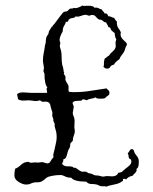

<svg xmlns="http://www.w3.org/2000/svg" viewBox="-20 -699 564 710"><path d="M257.8 -668.9Q268.6 -668.9 285.2 -678.7Q287.1 -678.7 287.1 -677.7Q287.1 -676.8 290 -677.2Q293 -677.7 309.1 -677.7Q325.2 -677.7 330.1 -669.9Q331.1 -670.9 335.9 -670.9Q340.8 -670.9 345.7 -668Q350.6 -665 356.4 -664.1Q358.4 -659.2 361.8 -656.7Q365.2 -654.3 366.2 -649.4H370.1Q375 -649.4 377 -646Q378.9 -642.6 380.9 -638.7H382.8Q387.7 -638.7 392.1 -636.2Q396.5 -633.8 402.3 -632.8Q406.2 -624 412.1 -620.1V-617.2Q412.1 -602.5 417 -596.2Q421.9 -589.8 426.8 -580.1L425.8 -571.3Q425.8 -560.5 437.5 -550.3Q449.2 -540 449.2 -536.1Q449.2 -532.2 447.8 -530.3Q446.3 -528.3 444.8 -524.9Q443.4 -521.5 441.9 -515.6Q440.4 -509.8 436.5 -503.9Q432.6 -498 428.2 -492.7Q423.8 -487.3 421.9 -480.5Q405.3 -468.8 401.4 -460Q390.6 -458 387.7 -451.7Q384.8 -445.3 376 -445.3Q367.2 -445.3 362.3 -453.1L364.3 -457V-462.9Q364.3 -476.6 368.2 -483.4Q373 -485.4 375.5 -488.3Q377.9 -491.2 382.8 -493.2Q387.7 -501 394 -506.3Q400.4 -511.7 403.3 -515.6Q406.2 -519.5 406.2 -522Q406.2 -524.4 408.2 -524.4L407.2 -540Q407.2 -546.9 410.2 -552.7Q404.3 -563.5 404.3 -576.2Q399.4 -581.1 395 -584Q390.6 -586.9 389.2 -592.8Q387.7 -598.6 380.9 -598.6Q379.9 -603.5 372.1 -616.2Q366.2 -616.2 362.3 -620.1Q358.4 -624 354.5 -625.5Q350.6 -627 348.6 -626.5Q346.7 -626 342.8 -628.9Q338.9 -631.8 334 -637.7Q329.1 -643.6 321.8 -643.6Q314.5 -643.6 309.6 -640.6L297.9 -644.5Q290 -644.5 278.8 -640.1Q267.6 -635.7 259.8 -638.7Q257.8 -633.8 250 -632.8Q242.2 -631.8 237.8 -629.4Q233.4 -627 232.4 -622.1Q231.4 -617.2 223.6 -618.2Q222.7 -612.3 217.3 -604Q211.9 -595.7 211.9 -583Q200.2 -562.5 200.2 -550.8L203.1 -539.1L201.2 -530.3Q201.2 -525.4 203.6 -518.6Q206.1 -511.7 207 -503.4Q208 -495.1 208 -483.4Q208 -471.7 210 -460Q214.8 -446.3 215.8 -433.6L217.8 -429.7Q215.8 -429.7 215.8 -427.7Q215.8 -425.8 218.3 -422.4Q220.7 -418.9 221.7 -416.5Q222.7 -414.1 222.2 -411.6Q221.7 -409.2 221.7 -405.3Q221.7 -401.4 232.4 -383.8Q234.4 -377.9 233.4 -371.1Q232.4 -364.3 235.4 -359.4Q241.2 -358.4 247.1 -358.4H257.8Q287.1 -358.4 315.9 -363.3Q344.7 -368.2 374 -372.1Q376 -369.1 380.4 -365.7Q384.8 -362.3 384.8 -355.5Q384.8 -348.6 378.4 -344.7Q372.1 -340.8 368.2 -335.9Q363.3 -334 350.1 -334Q336.9 -334 333 -338.9Q325.2 -335 316.4 -334Q307.6 -333 300.8 -328.1Q289.1 -332 286.6 -332Q284.2 -332 283.7 -329.1Q283.2 -326.2 269.5 -326.2Q255.9 -326.2 252.4 -322.8Q249 -319.3 248.5 -319.3Q248 -319.3 248 -318.4L252.9 -304.7L249 -281.2Q249 -275.4 252.4 -268.6Q255.9 -261.7 255.9 -252L254.9 -227.5L256.8 -215.8Q256.8 -206.1 252.9 -197.3Q249 -188.5 249 -177.7Q239.3 -169.9 239.7 -165Q240.2 -160.2 237.3 -151.4Q232.4 -146.5 229.5 -133.8Q226.6 -121.1 223.6 -116.2Q220.7 -111.3 213.9 -109.4V-108.4Q214.8 -102.5 212.4 -99.6Q210 -96.7 210 -92.8V-91.8Q219.7 -83 229 -84Q238.3 -85 249 -82L252.9 -78.1L256.8 -79.1Q259.8 -79.1 270.5 -70.8Q281.2 -62.5 288.6 -64Q295.9 -65.4 299.3 -63.5Q302.7 -61.5 304.2 -60.5Q305.7 -59.6 307.6 -58.6L318.4 -56.6Q323.2 -54.7 326.2 -52.7Q331.1 -49.8 343.8 -49.8L359.4 -45.9Q364.3 -45.9 374 -47.9L395.5 -46.9Q412.1 -46.9 418 -60.5H420.9Q424.8 -60.5 430.7 -63.5Q437.5 -70.3 451.7 -81.1Q465.8 -91.8 465.8 -100.6Q465.8 -109.4 461.4 -110.8Q457 -112.3 456.1 -116.7Q455.1 -121.1 455.1 -124.5Q455.1 -127.9 452.1 -131.8Q457 -136.7 459.5 -142.1Q461.9 -147.5 467.8 -147.5Q473.6 -147.5 475.1 -141.1Q476.6 -134.8 480.5 -129.4Q484.4 -124 488.8 -118.2Q493.2 -112.3 493.2 -100.6V-98.6Q493.2 -78.1 485.4 -75.2Q484.4 -73.2 484.9 -71.3Q485.4 -69.3 485.4 -67.4Q485.4 -65.4 483.4 -65.4Q481.4 -59.6 477.5 -57.1Q473.6 -54.7 471.7 -49.8Q452.1 -44.9 447.3 -36.1H445.3L439.5 -38.1Q433.6 -38.1 434.6 -33.2Q435.5 -28.3 430.7 -28.3Q422.9 -20.5 401.9 -16.6Q380.9 -12.7 374 -8.8Q369.1 -10.7 363.8 -10.3Q358.4 -9.8 353 -10.7Q347.7 -11.7 344.7 -13.7Q341.8 -15.6 335 -17.1Q328.1 -18.6 317.4 -18.6Q306.6 -18.6 298.8 -27.3Q253.9 -27.3 243.2 -42H240.2Q229.5 -42 220.2 -46.9Q210.9 -51.8 205.1 -51.8Q187.5 -51.8 172.9 -48.8Q158.2 -45.9 153.8 -43Q149.4 -40 143.6 -34.7Q137.7 -29.3 131.3 -26.9Q125 -24.4 117.7 -24.9Q110.4 -25.4 103 -23.4Q95.7 -21.5 91.3 -19Q86.9 -16.6 75.7 -16.6Q64.5 -16.6 48.8 -26.4Q33.2 -36.1 33.2 -49.8Q33.2 -63.5 36.1 -75.2Q45.9 -78.1 57.6 -89.4Q69.3 -100.6 85.9 -100.6L90.8 -97.7Q95.7 -96.7 101.1 -97.7Q106.4 -98.6 111.3 -98.6L120.1 -97.7L136.7 -99.6L154.3 -94.7Q163.1 -94.7 167.5 -103.5Q171.9 -112.3 177.7 -117.2V-119.1L176.8 -126Q176.8 -127.9 183.1 -152.8Q189.5 -177.7 189.5 -191.4Q189.5 -205.1 187.5 -212.4Q185.5 -219.7 183.6 -226.1Q181.6 -232.4 182.1 -235.8Q182.6 -239.3 181.6 -243.2Q176.8 -251 177.2 -252.4Q177.7 -253.9 177.7 -255.9Q177.7 -257.8 176.3 -261.2Q174.8 -264.6 173.8 -268.1Q172.9 -271.5 173.3 -274.4Q173.8 -277.3 173.8 -281.2Q173.8 -285.2 170.9 -292.5Q168 -299.8 166.5 -308.6Q165 -317.4 158.7 -320.8Q152.3 -324.2 143.6 -322.8Q134.8 -321.3 127.9 -328.1Q119.1 -325.2 111.3 -325.2L87.9 -328.1L66.4 -327.1Q54.7 -327.1 46.9 -332L43 -350.6Q49.8 -357.4 65.4 -357.4L97.7 -355.5H153.3Q154.3 -356.4 154.3 -358.4L152.3 -370.1Q152.3 -374 155.3 -376Q144.5 -386.7 144.5 -425.8L140.6 -436.5L142.6 -447.3L138.7 -473.6Q138.7 -488.3 141.6 -502.4Q144.5 -516.6 146.5 -532.2Q149.4 -539.1 149.4 -545.9Q149.4 -552.7 150.9 -558.6Q152.3 -564.5 154.8 -567.4Q157.2 -570.3 158.7 -573.2Q160.2 -576.2 160.2 -578.1Q158.2 -581.1 171.9 -600.6L175.8 -602.5V-606.4L179.7 -608.4Q180.7 -610.4 186 -617.2Q191.4 -624 202.1 -638.7Q212.9 -653.3 215.8 -654.8Q218.8 -656.2 222.2 -656.2Q225.6 -656.2 229 -658.2Q232.4 -660.2 233.9 -662.6Q235.4 -665 238.3 -666.5Q241.2 -668 245.1 -667.5Q249 -667 252.9 -669.9Z"/></svg>

Font: Mountains of Christmas
Style: Regular
Weight: 400
Designer: Crystal Kluge
Foundry: Font Diner, Inc DBA Tart Workshop
Version: Version 1.002